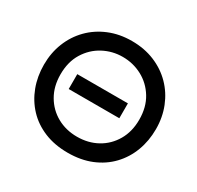

<svg xmlns="http://www.w3.org/2000/svg" viewBox="-161 -932 1159 1130"><g transform="rotate(30 418.5 -366.5)"><path d="M428 13Q339 13 268.5 -16Q198 -45 149 -97Q100 -149 74 -218Q48 -287 48 -367Q48 -447 75.5 -516Q103 -585 153.5 -636.5Q204 -688 274 -717Q344 -746 428 -746Q513 -746 583 -717Q653 -688 703.5 -636.5Q754 -585 781.5 -516Q809 -447 809 -367Q809 -287 783 -218Q757 -149 707.5 -97Q658 -45 587.5 -16Q517 13 428 13ZM428 -638Q358 -638 297 -605.5Q236 -573 198.5 -512Q161 -451 161 -366Q161 -285 196.5 -224Q232 -163 292.5 -129.5Q353 -96 428 -96Q504 -96 564.5 -129.5Q625 -163 660.5 -224Q696 -285 696 -366Q696 -451 658.5 -512Q621 -573 560 -605.5Q499 -638 428 -638ZM246 -416H590V-315H246Z"/></g></svg>

Font: Kreadon Light
Style: Bold
Weight: 600
Designer: Reiya WATANABE
Foundry: StudioGnu
Version: Version 1.003; ttfautohint (v1.8.4.7-5d5b);gftools[0.9.32]